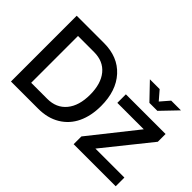

<svg xmlns="http://www.w3.org/2000/svg" viewBox="-119 -1143 1505 1505"><g transform="rotate(45 633.0 -391.0)"><path d="M967.8 -648.9 839.8 -782.2H948.2L1012.2 -708L1076.2 -782.2H1184.1L1056.2 -648.9ZM82 0V-729H383.8Q538.6 -729 628.2 -630.6Q717.8 -532.2 717.8 -363.8Q717.8 -254.9 679.2 -173.3Q640.6 -91.8 564.5 -45.9Q488.3 0 383.8 0ZM378.9 -624H201.2V-105H378.9Q480 -105 537.1 -174.1Q594.2 -243.2 594.2 -365.2Q594.2 -486.8 537.8 -555.4Q481.4 -624 378.9 -624ZM921.9 -96.2H1243.2V0H776.9V-85.9L1083 -471.2H790V-565.9H1230V-480Z"/></g></svg>

Font: BDO Grotesk Medium
Style: Regular
Weight: 500
Designer: Deni Anggara
Foundry: Lokal Container
Version: Version 2.000